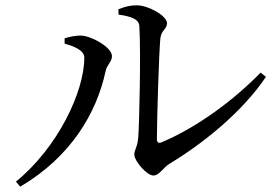

<svg xmlns="http://www.w3.org/2000/svg" viewBox="-20 -712 1040 722"><path d="M557 -52C579 -52 594 -82 617 -96C750 -176 894 -295 980 -423L960 -439C861 -337 723 -234 588 -177C577 -172 570 -176 570 -189C570 -264 578 -518 583 -568C587 -600 608 -602 608 -625C608 -652 539 -692 494 -692C471 -692 452 -688 425 -677L426 -657C476 -650 503 -639 504 -613C510 -517 504 -252 500 -197C497 -157 485 -150 485 -130C485 -108 531 -52 557 -52ZM40 -29 56 -10C246 -122 343 -286 377 -444C382 -469 401 -479 401 -501C401 -534 325 -576 287 -578C263 -579 240 -573 223 -568V-548C250 -540 297 -526 297 -495C297 -367 197 -157 40 -29Z"/></svg>

Font: Source Han Serif SC Medium
Style: Regular
Weight: 500
Designer: Ryoko NISHIZUKA 西塚涼子 (kana & ideographs); Frank Grießhammer (Latin, Greek & Cyrillic); Wenlong ZHANG 张文龙 (bopomofo); San
Foundry: Adobe
Version: Version 2.003;hotconv 1.1.1;makeotfexe 2.6.0